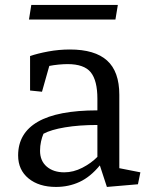

<svg xmlns="http://www.w3.org/2000/svg" viewBox="-20 -739 602 770"><path d="M458.5 -64.5 543 -47.9 533.2 0 408.7 10.7 380.4 -75.7Q342.3 -29.3 298.8 -9.3Q255.4 10.7 204.6 10.7Q136.2 10.7 94.5 -23.4Q52.7 -57.6 52.7 -115.7Q52.7 -205.1 131.8 -250.7Q210.9 -296.4 370.6 -296.4V-342.8Q370.6 -416 344 -449Q317.4 -481.9 251 -481.9Q235.4 -481.9 215.1 -480Q194.8 -478 177.7 -474.6L148.4 -371.1L100.6 -376V-514.2Q129.9 -524.4 173.1 -532.5Q216.3 -540.5 260.3 -540.5Q360.4 -540.5 409.4 -496.3Q458.5 -452.1 458.5 -358.9ZM370.6 -237.8Q297.4 -237.8 240.7 -228.3Q184.1 -218.8 154.3 -202.6Q148.4 -189 144.5 -171.4Q140.6 -153.8 140.6 -134.3Q140.6 -93.8 167.5 -70.8Q194.3 -47.9 237.8 -47.9Q274.4 -47.9 310.1 -66.2Q345.7 -84.5 370.6 -109.9ZM105.5 -719.2H452.6L442.9 -660.6H96.2Z"/></svg>

Font: Noticia Text
Style: Regular
Weight: 400
Designer: JM Sole
Foundry: JM Sole
Version: Version 1.003